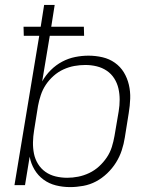

<svg xmlns="http://www.w3.org/2000/svg" viewBox="-20 -755 640 783"><path d="M266 8Q236 8 208 1Q180 -6 157.5 -22.5Q135 -39 120.5 -63.5Q106 -88 101 -116L82 0H39L140 -609H77L76 -646H146L160 -735H203L189 -646H322L323 -609H183L152 -423Q166 -448 187 -469Q208 -490 233.5 -503.5Q259 -517 286.5 -522.5Q314 -528 341 -528Q370 -528 398 -521.5Q426 -515 448.5 -499Q471 -483 485 -460Q499 -437 505.5 -409.5Q512 -382 511 -353Q510 -324 505 -294L489 -194Q485 -168 476.5 -142Q468 -116 453 -92Q438 -68 417 -48Q396 -28 371.5 -15Q347 -2 319.5 3Q292 8 266 8ZM254 -30Q276 -30 299 -34.5Q322 -39 344 -49.5Q366 -60 384 -76.5Q402 -93 415.5 -113Q429 -133 436 -155.5Q443 -178 447 -201L464 -301Q468 -325 468 -348.5Q468 -372 463 -394Q458 -416 446 -435Q434 -454 415.5 -466.5Q397 -479 374.5 -484.5Q352 -490 328 -490Q306 -490 283.5 -486Q261 -482 239 -472Q217 -462 198.5 -445.5Q180 -429 167 -409.5Q154 -390 146.5 -367.5Q139 -345 135 -323L119 -223Q115 -199 114.5 -175Q114 -151 118.5 -128.5Q123 -106 135 -86.5Q147 -67 165.5 -54Q184 -41 207 -35.5Q230 -30 254 -30Z"/></svg>

Font: Iosevka XLt Ex Obl
Style: Regular
Weight: 200
Width: 7
Italic angle: -9°
Monospace: yes
Designer: Belleve Invis
Foundry: Belleve Invis
Version: Version 32.5.0; ttfautohint (v1.8.4)